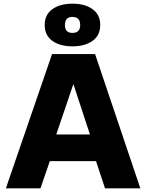

<svg xmlns="http://www.w3.org/2000/svg" viewBox="-20 -1024 795 1044"><path d="M497 -730 743 0H551L502 -148H251L200 0H12L263 -730ZM264.5 -802Q223 -832 223 -888Q223 -944 264.5 -974Q306 -1004 374 -1004Q442 -1004 483.5 -974Q525 -944 525 -888Q525 -832 483.5 -802Q442 -772 374 -772Q306 -772 264.5 -802ZM286 -293H469L379 -567ZM333 -888Q333 -845 374 -845Q416 -845 416 -888Q416 -932 374 -932Q333 -932 333 -888Z"/></svg>

Font: Nacelle Heavy
Style: Regular
Weight: 800
Designer: Sora Sagano
Foundry: Sora Sagano
Version: Version 1.000;FEAKit 1.0